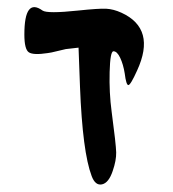

<svg xmlns="http://www.w3.org/2000/svg" viewBox="-20 -752 477 528"><path d="M232 -268Q207 -334 200 -513L196 -621L161 -617Q151 -615 135.5 -611Q120 -607 111 -606Q72 -600 59.5 -608Q47 -616 47 -657Q47 -759 97 -723Q110 -714 195 -723Q252 -729 272 -728Q292 -727 314 -717Q410 -673 357 -558Q339 -518 333 -518Q327 -518 323 -550Q319 -575 310.5 -593Q302 -611 292 -611Q283 -611 281.5 -554Q280 -497 287 -445Q299 -355 299.5 -333Q300 -311 290 -282Q279 -249 260.5 -245Q242 -241 232 -268Z"/></svg>

Font: Noam
Style: Regular
Weight: 400
Version: Version 1.1